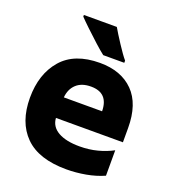

<svg xmlns="http://www.w3.org/2000/svg" viewBox="-140 -871 880 986"><g transform="rotate(20 300.0 -378.0)"><path d="M335 10Q387 10 440 0.5Q493 -9 538 -29V-168Q501 -148 455.5 -136Q410 -124 358 -124Q284 -124 241 -148.5Q198 -173 195 -220H561V-298Q561 -429 494.5 -496Q428 -563 312 -563Q173 -563 103.5 -482.5Q34 -402 34 -272Q34 -139 108.5 -64.5Q183 10 335 10ZM197 -333Q201 -379 230 -406Q259 -433 310 -433Q405 -433 406 -333ZM313 -606H428V-618Q409 -640 377 -689Q345 -738 329 -766H149V-757Q165 -740 196 -710.5Q227 -681 259.5 -651.5Q292 -622 313 -606Z"/></g></svg>

Font: Noto Sans Mono Extra
Style: Regular
Weight: 800
Designer: Monotype Design Team
Foundry: Monotype Imaging Inc.
Version: Version 1.900